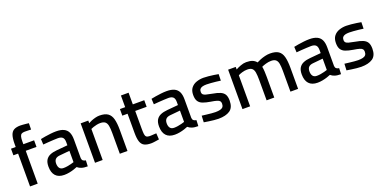

<svg xmlns="http://www.w3.org/2000/svg" viewBox="-15 -1500 4555 2288"><g transform="rotate(-20 2263.0 -355.5)"><path d="M90.5 0V-416.5H30.9V-500H90.5V-536.5Q90.5 -608.5 104.1 -648.9Q117.7 -689.3 148.2 -705.7Q178.7 -722.1 229.4 -722.1Q241.4 -722.1 262.1 -720.4Q282.9 -718.8 303.7 -716.7Q324.5 -714.7 335.2 -712.8L333.9 -632.8Q317.3 -633.8 292.8 -634.3Q268.2 -634.8 252 -634.8Q227.4 -634.8 213.4 -626.2Q199.3 -617.5 193.5 -595.8Q187.6 -574.2 187.6 -535.5V-500H323.9V-416.5H187.6V0Z M523.1 10.9Q450.8 10.9 414 -29.4Q377.1 -69.6 377.1 -146.4Q377.1 -198.2 395.5 -229.1Q413.9 -260.1 449.7 -275.9Q485.5 -291.7 538.3 -296.1L676.2 -308.5V-347.4Q676.2 -391.6 656.7 -409.2Q637.2 -426.7 597.8 -426.7Q573.1 -426.7 538.7 -424.6Q504.4 -422.6 469.7 -420.3Q435.1 -418.1 409.5 -415.3L405.8 -486Q429.2 -491.2 463.5 -496.8Q497.8 -502.4 534.9 -506.6Q572 -510.9 604.7 -510.9Q664.5 -510.9 701.5 -493.4Q738.6 -475.9 756 -439.8Q773.3 -403.7 773.3 -347.4V-109.5Q775.3 -87.5 787.5 -77.6Q799.7 -67.7 822 -64.4L818.7 10.5Q794.8 10.5 776 8.3Q757.2 6.1 740.7 0.8Q726.8 -3.6 714.6 -10.4Q702.4 -17.1 690.6 -27.1Q673 -19.4 645.5 -10.3Q617.9 -1.2 586.2 4.8Q554.5 10.9 523.1 10.9ZM541.7 -69.4Q564.8 -69.4 589.7 -73.4Q614.6 -77.4 637.5 -83.5Q660.5 -89.5 676.2 -94.7V-238.3L549.8 -226.2Q511.9 -222.7 493.7 -204Q475.6 -185.2 475.6 -148.9Q475.6 -112.1 491.6 -90.8Q507.6 -69.4 541.7 -69.4Z M914.3 0V-500H1010.8V-467.5Q1027.3 -477.3 1051.3 -487Q1075.3 -496.8 1102.5 -503.8Q1129.7 -510.9 1154.5 -510.9Q1223.7 -510.9 1260.8 -484.8Q1297.8 -458.7 1311.9 -405Q1326 -351.4 1326 -266.9V0H1228.9V-263.6Q1228.9 -319.2 1222.4 -354.4Q1215.9 -389.7 1195.6 -406.7Q1175.3 -423.7 1133.7 -423.7Q1111.2 -423.7 1087.7 -418.8Q1064.2 -413.9 1044.5 -407.1Q1024.8 -400.4 1011.5 -393.7V0Z M1623.9 11.3Q1569.5 11.3 1537.7 -5.1Q1505.9 -21.5 1492.3 -61.9Q1478.7 -102.3 1478.7 -174.3V-416.5H1412.2V-500H1478.7V-647.9H1575.8V-500H1720.8V-416.5H1575.8V-190.3Q1575.8 -147.1 1579 -122.1Q1582.2 -97.2 1595.3 -86.6Q1608.4 -76 1636.4 -76Q1646.4 -76 1661.7 -76.8Q1677 -77.7 1692.9 -78.8Q1708.8 -79.8 1720.6 -80.2L1725.5 -1.1Q1703.9 2.1 1673.9 6.7Q1643.9 11.3 1623.9 11.3Z M1925.1 10.9Q1852.8 10.9 1816 -29.4Q1779.1 -69.6 1779.1 -146.4Q1779.1 -198.2 1797.5 -229.1Q1815.9 -260.1 1851.7 -275.9Q1887.5 -291.7 1940.3 -296.1L2078.2 -308.5V-347.4Q2078.2 -391.6 2058.7 -409.2Q2039.2 -426.7 1999.8 -426.7Q1975.1 -426.7 1940.7 -424.6Q1906.4 -422.6 1871.7 -420.3Q1837.1 -418.1 1811.5 -415.3L1807.8 -486Q1831.2 -491.2 1865.5 -496.8Q1899.8 -502.4 1936.9 -506.6Q1974 -510.9 2006.7 -510.9Q2066.5 -510.9 2103.5 -493.4Q2140.6 -475.9 2158 -439.8Q2175.3 -403.7 2175.3 -347.4V-109.5Q2177.3 -87.5 2189.5 -77.6Q2201.7 -67.7 2224 -64.4L2220.7 10.5Q2196.8 10.5 2178 8.3Q2159.2 6.1 2142.7 0.8Q2128.8 -3.6 2116.6 -10.4Q2104.4 -17.1 2092.6 -27.1Q2075 -19.4 2047.5 -10.3Q2019.9 -1.2 1988.2 4.8Q1956.5 10.9 1925.1 10.9ZM1943.7 -69.4Q1966.8 -69.4 1991.7 -73.4Q2016.6 -77.4 2039.5 -83.5Q2062.5 -89.5 2078.2 -94.7V-238.3L1951.8 -226.2Q1913.9 -222.7 1895.7 -204Q1877.6 -185.2 1877.6 -148.9Q1877.6 -112.1 1893.6 -90.8Q1909.6 -69.4 1943.7 -69.4Z M2478.8 10.9Q2454 10.9 2420.9 7.4Q2387.7 4 2354.7 -0.9Q2321.7 -5.9 2296.8 -10.1L2300.8 -92.7Q2326.4 -89.7 2358.5 -85.7Q2390.7 -81.7 2421.3 -79Q2451.9 -76.3 2469.9 -76.3Q2507.5 -76.3 2531.5 -82.7Q2555.5 -89.1 2567 -103.9Q2578.5 -118.7 2578.5 -144.8Q2578.5 -165.1 2569.2 -177Q2559.9 -189 2533.6 -197.1Q2507.3 -205.3 2456.1 -213Q2400.6 -222 2363.4 -236.1Q2326.2 -250.1 2307.9 -278.3Q2289.6 -306.4 2289.6 -358.1Q2289.6 -414.2 2315.9 -447.6Q2342.2 -481 2384.5 -495.6Q2426.9 -510.3 2474.4 -510.3Q2501.8 -510.3 2535.6 -506.8Q2569.5 -503.4 2603 -498.6Q2636.4 -493.9 2660.2 -489L2658.2 -407Q2633.7 -411 2600.5 -414.5Q2567.4 -418 2535.3 -420.5Q2503.2 -423 2480.7 -423Q2450.5 -423 2429.6 -417.2Q2408.6 -411.4 2397.7 -398.1Q2386.8 -384.7 2386.8 -360.7Q2386.8 -342.2 2396.4 -331Q2406.1 -319.7 2432.7 -312.1Q2459.3 -304.6 2509.4 -295.6Q2570.4 -285.6 2606.9 -269.6Q2643.5 -253.5 2659.6 -225.4Q2675.7 -197.3 2675.7 -147.8Q2675.7 -59.8 2623.3 -24.4Q2570.9 10.9 2478.8 10.9Z M2784.3 0V-500H2880.8V-467.5Q2904.9 -481.6 2943.2 -496.3Q2981.5 -510.9 3016 -510.9Q3063.2 -510.9 3093.5 -499Q3123.8 -487.1 3144.3 -461.3Q3163.9 -472 3192.9 -483.6Q3221.9 -495.1 3254.9 -503Q3287.9 -510.9 3318.3 -510.9Q3386.3 -510.9 3423.7 -486.1Q3461 -461.2 3475.4 -407.5Q3489.8 -353.9 3489.8 -266.9V0H3392.7V-263.6Q3392.7 -319.2 3386.2 -354.4Q3379.7 -389.7 3360 -406.7Q3340.4 -423.7 3300.7 -423.7Q3267.2 -423.7 3232.5 -413.4Q3197.9 -403.2 3178.3 -393.5Q3183.6 -368 3185.6 -330.7Q3187.5 -293.4 3187.5 -259.4V0H3090.4V-257.4Q3090.4 -317.3 3084.2 -353.8Q3078 -390.3 3058.4 -407Q3038.7 -423.7 2998.4 -423.7Q2965.1 -423.7 2932.1 -413.8Q2899.2 -403.8 2881.5 -393.7V0Z M3735.1 10.9Q3662.8 10.9 3626 -29.4Q3589.1 -69.6 3589.1 -146.4Q3589.1 -198.2 3607.5 -229.1Q3625.9 -260.1 3661.7 -275.9Q3697.5 -291.7 3750.3 -296.1L3888.2 -308.5V-347.4Q3888.2 -391.6 3868.7 -409.2Q3849.2 -426.7 3809.8 -426.7Q3785.1 -426.7 3750.7 -424.6Q3716.4 -422.6 3681.7 -420.3Q3647.1 -418.1 3621.5 -415.3L3617.8 -486Q3641.2 -491.2 3675.5 -496.8Q3709.8 -502.4 3746.9 -506.6Q3784 -510.9 3816.7 -510.9Q3876.5 -510.9 3913.5 -493.4Q3950.6 -475.9 3968 -439.8Q3985.3 -403.7 3985.3 -347.4V-109.5Q3987.3 -87.5 3999.5 -77.6Q4011.7 -67.7 4034 -64.4L4030.7 10.5Q4006.8 10.5 3988 8.3Q3969.2 6.1 3952.7 0.8Q3938.8 -3.6 3926.6 -10.4Q3914.4 -17.1 3902.6 -27.1Q3885 -19.4 3857.5 -10.3Q3829.9 -1.2 3798.2 4.8Q3766.5 10.9 3735.1 10.9ZM3753.7 -69.4Q3776.8 -69.4 3801.7 -73.4Q3826.6 -77.4 3849.5 -83.5Q3872.5 -89.5 3888.2 -94.7V-238.3L3761.8 -226.2Q3723.9 -222.7 3705.7 -204Q3687.6 -185.2 3687.6 -148.9Q3687.6 -112.1 3703.6 -90.8Q3719.6 -69.4 3753.7 -69.4Z M4288.8 10.9Q4264 10.9 4230.9 7.4Q4197.7 4 4164.7 -0.9Q4131.7 -5.9 4106.8 -10.1L4110.8 -92.7Q4136.4 -89.7 4168.5 -85.7Q4200.7 -81.7 4231.3 -79Q4261.9 -76.3 4279.9 -76.3Q4317.5 -76.3 4341.5 -82.7Q4365.5 -89.1 4377 -103.9Q4388.5 -118.7 4388.5 -144.8Q4388.5 -165.1 4379.2 -177Q4369.9 -189 4343.6 -197.1Q4317.3 -205.3 4266.1 -213Q4210.6 -222 4173.4 -236.1Q4136.2 -250.1 4117.9 -278.3Q4099.6 -306.4 4099.6 -358.1Q4099.6 -414.2 4125.9 -447.6Q4152.2 -481 4194.5 -495.6Q4236.9 -510.3 4284.4 -510.3Q4311.8 -510.3 4345.6 -506.8Q4379.5 -503.4 4413 -498.6Q4446.4 -493.9 4470.2 -489L4468.2 -407Q4443.7 -411 4410.5 -414.5Q4377.4 -418 4345.3 -420.5Q4313.2 -423 4290.7 -423Q4260.5 -423 4239.6 -417.2Q4218.6 -411.4 4207.7 -398.1Q4196.8 -384.7 4196.8 -360.7Q4196.8 -342.2 4206.4 -331Q4216.1 -319.7 4242.7 -312.1Q4269.3 -304.6 4319.4 -295.6Q4380.4 -285.6 4416.9 -269.6Q4453.5 -253.5 4469.6 -225.4Q4485.7 -197.3 4485.7 -147.8Q4485.7 -59.8 4433.3 -24.4Q4380.9 10.9 4288.8 10.9Z"/></g></svg>

Font: Titillium Web SemiBold
Style: Regular
Weight: 600
Designer: Mohamed Gaber, Accademia di Belle Arti di Urbino
Foundry: Kief Type Foundry, Accademia di Belle Arti di Urbino
Version: Version 3.000; ttfautohint (v1.8.4)